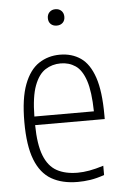

<svg xmlns="http://www.w3.org/2000/svg" viewBox="-54 -786 536 834"><g transform="rotate(-5 214.0 -369.0)"><path d="M251.5 9Q183.5 9 137 -17.8Q90.5 -44.5 66.5 -105.8Q42.5 -167 42.5 -270.5Q42.5 -373 65.8 -434Q89 -495 129.5 -521.8Q170 -548.5 221.5 -548.5Q273.5 -548.5 311.8 -522.2Q350 -496 370.8 -435Q391.5 -374 391.5 -270V-253H88Q89 -168.5 108 -120Q127 -71.5 163.8 -51.2Q200.5 -31 254.5 -31Q278.5 -31 305.5 -35.8Q332.5 -40.5 367.5 -51.5V-11Q334.5 0.5 306.5 4.8Q278.5 9 251.5 9ZM221.5 -510.5Q184.5 -510.5 154.8 -491.5Q125 -472.5 107 -424.8Q89 -377 88 -290.5H347.5Q346 -377 330 -424.8Q314 -472.5 286 -491.5Q258 -510.5 221.5 -510.5ZM219.5 -675.5Q203.5 -675.5 193.5 -685Q183.5 -694.5 183.5 -711Q183.5 -727 193.5 -737Q203.5 -747 219.5 -747Q235.5 -747 245.5 -737Q255.5 -727 255.5 -711Q255.5 -694.5 245.5 -685Q235.5 -675.5 219.5 -675.5Z"/></g></svg>

Font: Encode Sans Condensed ExtraLight
Style: Regular
Weight: 200
Width: 3
Designer: Multiple Designers
Foundry: Impallari Type
Version: Version 3.000; ttfautohint (v1.8.3) -l 8 -r 50 -G 200 -x 14 